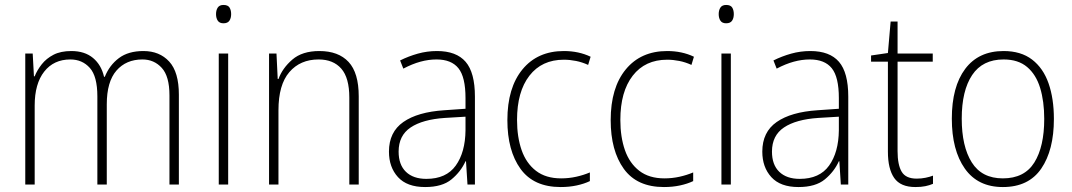

<svg xmlns="http://www.w3.org/2000/svg" viewBox="-20 -811 4328 775"><path d="M559 -605Q624 -605 663 -562.5Q702 -520 702 -429V-66H664V-426Q664 -503 633 -537Q602 -571 555 -571Q489 -571 450 -526Q411 -481 411 -390V-66H373V-422Q373 -503 342.5 -537Q312 -571 264 -571Q197 -571 158.5 -522Q120 -473 120 -385V-66H82V-595H112L117 -503H120Q130 -528 148.5 -551.5Q167 -575 196 -590Q225 -605 268 -605Q322 -605 355.5 -577Q389 -549 400 -501H403Q422 -548 460 -576.5Q498 -605 559 -605Z M882 -791Q900 -791 906.5 -780.5Q913 -770 913 -754Q913 -738 906 -727.5Q899 -717 882 -717Q866 -717 859 -727.5Q852 -738 852 -754Q852 -770 859 -780.5Q866 -791 882 -791ZM901 -595V-66H863V-595Z M1269 -605Q1346 -605 1387 -561Q1428 -517 1428 -422V-66H1390V-417Q1390 -497 1357.5 -534Q1325 -571 1266 -571Q1192 -571 1148 -520Q1104 -469 1104 -366V-66H1066V-595H1096L1101 -492H1104Q1120 -536 1160 -570.5Q1200 -605 1269 -605Z M1744 -605Q1822 -605 1859.5 -561.5Q1897 -518 1897 -421V-66H1867L1861 -160H1859Q1840 -118 1802.5 -87Q1765 -56 1696 -56Q1623 -56 1586.5 -96Q1550 -136 1550 -199Q1550 -278 1608 -318.5Q1666 -359 1773 -366L1859 -372V-415Q1859 -500 1830.5 -535.5Q1802 -571 1742 -571Q1710 -571 1677 -562Q1644 -553 1608 -534L1595 -567Q1629 -584 1666.5 -594.5Q1704 -605 1744 -605ZM1776 -335Q1686 -329 1637.5 -296.5Q1589 -264 1589 -199Q1589 -146 1618.5 -117.5Q1648 -89 1701 -89Q1781 -89 1819.5 -142.5Q1858 -196 1859 -285V-340Z M2243 -56Q2134 -56 2081 -129.5Q2028 -203 2028 -326Q2028 -457 2089 -531Q2150 -605 2256 -605Q2316 -605 2364 -582L2354 -549Q2330 -560 2305 -565Q2280 -570 2256 -570Q2167 -570 2117 -505.5Q2067 -441 2067 -327Q2067 -258 2085.5 -205Q2104 -152 2143.5 -121.5Q2183 -91 2245 -91Q2276 -91 2305.5 -97.5Q2335 -104 2361 -115V-80Q2338 -69 2308 -62.5Q2278 -56 2243 -56Z M2660 -56Q2551 -56 2498 -129.5Q2445 -203 2445 -326Q2445 -457 2506 -531Q2567 -605 2673 -605Q2733 -605 2781 -582L2771 -549Q2747 -560 2722 -565Q2697 -570 2673 -570Q2584 -570 2534 -505.5Q2484 -441 2484 -327Q2484 -258 2502.5 -205Q2521 -152 2560.5 -121.5Q2600 -91 2662 -91Q2693 -91 2722.5 -97.5Q2752 -104 2778 -115V-80Q2755 -69 2725 -62.5Q2695 -56 2660 -56Z M2911 -791Q2929 -791 2935.5 -780.5Q2942 -770 2942 -754Q2942 -738 2935 -727.5Q2928 -717 2911 -717Q2895 -717 2888 -727.5Q2881 -738 2881 -754Q2881 -770 2888 -780.5Q2895 -791 2911 -791ZM2930 -595V-66H2892V-595Z M3251 -605Q3329 -605 3366.5 -561.5Q3404 -518 3404 -421V-66H3374L3368 -160H3366Q3347 -118 3309.5 -87Q3272 -56 3203 -56Q3130 -56 3093.5 -96Q3057 -136 3057 -199Q3057 -278 3115 -318.5Q3173 -359 3280 -366L3366 -372V-415Q3366 -500 3337.5 -535.5Q3309 -571 3249 -571Q3217 -571 3184 -562Q3151 -553 3115 -534L3102 -567Q3136 -584 3173.5 -594.5Q3211 -605 3251 -605ZM3283 -335Q3193 -329 3144.5 -296.5Q3096 -264 3096 -199Q3096 -146 3125.5 -117.5Q3155 -89 3208 -89Q3288 -89 3326.5 -142.5Q3365 -196 3366 -285V-340Z M3680 -90Q3699 -90 3716 -93.5Q3733 -97 3746 -102V-69Q3732 -63 3715 -59.5Q3698 -56 3675 -56Q3615 -56 3589.5 -92.5Q3564 -129 3564 -199V-562H3496V-587L3564 -597L3575 -724H3603V-595H3745V-562H3603V-201Q3603 -146 3619.5 -118Q3636 -90 3680 -90Z M4234 -331Q4234 -205 4183 -130.5Q4132 -56 4028 -56Q3927 -56 3874.5 -130.5Q3822 -205 3822 -332Q3822 -461 3876 -533Q3930 -605 4031 -605Q4101 -605 4146 -570.5Q4191 -536 4212.5 -474.5Q4234 -413 4234 -331ZM3862 -332Q3862 -220 3902.5 -155.5Q3943 -91 4028 -91Q4115 -91 4155 -155Q4195 -219 4195 -331Q4195 -402 4178.5 -456Q4162 -510 4126 -540.5Q4090 -571 4031 -571Q3946 -571 3904 -508Q3862 -445 3862 -332Z"/></svg>

Font: Noto Sans Malayalam UI SemiCondensed ExtraLight
Style: Regular
Weight: 200
Width: 4
Designer: Jelle Bosma - Monotype Design Team
Foundry: Monotype Imaging Inc.
Version: Version 2.104; ttfautohint (v1.8.4.7-5d5b)